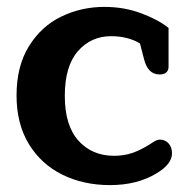

<svg xmlns="http://www.w3.org/2000/svg" viewBox="-20 -522 546 557"><path d="M28 -245Q28 -330 64 -388Q100 -446 158 -474Q216 -502 283 -502Q340 -502 389.5 -483.5Q439 -465 469 -441V-328Q469 -318 462.5 -312Q456 -306 443 -306Q409 -306 398 -350L386 -396Q351 -417 302 -417Q244 -417 206 -373.5Q168 -330 168 -244Q168 -158 207.5 -114Q247 -70 311 -70Q339 -70 363 -78Q387 -86 414 -103Q417 -105 424 -109.5Q431 -114 435.5 -115.5Q440 -117 444 -117Q459 -117 469 -106Q479 -95 479 -77Q479 -46 434 -19Q378 15 299 15Q222 15 160.5 -15.5Q99 -46 63.5 -104.5Q28 -163 28 -245Z"/></svg>

Font: Maitree
Style: Bold
Weight: 700
Designer: CadsonDemak Team
Foundry: CadsonDemak
Version: Version 1.002